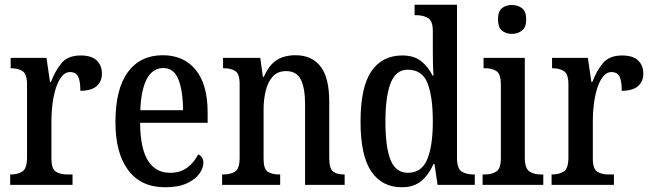

<svg xmlns="http://www.w3.org/2000/svg" viewBox="-20 -780 2747 810"><path d="M23 0V-44H26Q55 -44 74.5 -56.5Q94 -69 94 -116V-424Q94 -468 75 -480Q56 -492 28 -492H25V-536H176L191 -434H195Q213 -482 240 -514Q267 -546 320 -546Q366 -546 388 -525Q410 -504 410 -469Q410 -436 387.5 -416.5Q365 -397 319 -397Q319 -438 309.5 -457Q300 -476 275 -476Q255 -476 240 -457Q225 -438 215.5 -407.5Q206 -377 201.5 -342Q197 -307 197 -275V-111Q197 -67 216 -55.5Q235 -44 262 -44H286V0Z M676 10Q575 10 521 -62Q467 -134 467 -264Q467 -405 519.5 -476Q572 -547 667 -547Q755 -547 805.5 -485.5Q856 -424 856 -305V-262H571Q572 -153 604.5 -102Q637 -51 697 -51Q742 -51 771.5 -74Q801 -97 816 -129Q825 -125 831.5 -116Q838 -107 838 -93Q838 -71 821 -47Q804 -23 768 -6.5Q732 10 676 10ZM752 -315Q752 -395 733 -444Q714 -493 669 -493Q624 -493 599.5 -447Q575 -401 572 -315Z M917 0V-44H923Q952 -44 971.5 -56Q991 -68 991 -115V-425Q991 -469 972.5 -480.5Q954 -492 926 -492H921V-536H1078L1089 -456H1093Q1116 -507 1148 -527Q1180 -547 1227 -547Q1295 -547 1332 -500Q1369 -453 1369 -351V-115Q1369 -68 1385.5 -56Q1402 -44 1430 -44H1434V0H1267V-343Q1267 -407 1249.5 -443.5Q1232 -480 1187 -480Q1151 -480 1130.5 -457Q1110 -434 1101 -397Q1092 -360 1092 -318V-110Q1092 -66 1110.5 -55Q1129 -44 1157 -44H1162V0Z M1675 10Q1592 10 1546.5 -56.5Q1501 -123 1501 -267Q1501 -412 1546.5 -479Q1592 -546 1677 -546Q1726 -546 1756 -522.5Q1786 -499 1805 -461H1809Q1807 -485 1806.5 -513.5Q1806 -542 1806 -569V-649Q1806 -693 1785 -704.5Q1764 -716 1736 -716H1729V-760H1908V-114Q1908 -70 1927 -57Q1946 -44 1976 -44H1983V0H1826L1813 -88H1809Q1789 -43 1757.5 -16.5Q1726 10 1675 10ZM1701 -51Q1759 -51 1782.5 -108Q1806 -165 1806 -267Q1806 -373 1783.5 -429.5Q1761 -486 1700 -486Q1650 -486 1628 -429.5Q1606 -373 1606 -266Q1606 -158 1628 -104.5Q1650 -51 1701 -51Z M2140 -637Q2114 -637 2097.5 -651Q2081 -665 2081 -698Q2081 -732 2097.5 -745.5Q2114 -759 2140 -759Q2164 -759 2182 -745.5Q2200 -732 2200 -698Q2200 -665 2182 -651Q2164 -637 2140 -637ZM2016 0V-44H2026Q2055 -44 2074 -56.5Q2093 -69 2093 -113V-424Q2093 -467 2075 -479.5Q2057 -492 2029 -492H2020V-536H2194V-116Q2194 -70 2213 -57Q2232 -44 2261 -44H2272V0Z M2307 0V-44H2310Q2339 -44 2358.5 -56.5Q2378 -69 2378 -116V-424Q2378 -468 2359 -480Q2340 -492 2312 -492H2309V-536H2460L2475 -434H2479Q2497 -482 2524 -514Q2551 -546 2604 -546Q2650 -546 2672 -525Q2694 -504 2694 -469Q2694 -436 2671.5 -416.5Q2649 -397 2603 -397Q2603 -438 2593.5 -457Q2584 -476 2559 -476Q2539 -476 2524 -457Q2509 -438 2499.5 -407.5Q2490 -377 2485.5 -342Q2481 -307 2481 -275V-111Q2481 -67 2500 -55.5Q2519 -44 2546 -44H2570V0Z"/></svg>

Font: Noto Serif Tamil Condensed Medium
Style: Italic
Weight: 500
Width: 3
Italic angle: -12°
Designer: Indian Type Foundry, Tom Grace, and the Monotype Design Team
Foundry: Monotype Imaging Inc.
Version: Version 2.003; ttfautohint (v1.8.4.7-5d5b)